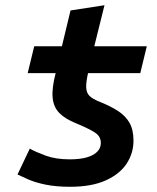

<svg xmlns="http://www.w3.org/2000/svg" viewBox="-20 -701 600 735"><path d="M249 14Q193 14 153 5.5Q113 -3 87.5 -14.5Q62 -26 47 -33L94 -132Q115 -120 154 -105.5Q193 -91 247 -91Q286 -91 312 -98.5Q338 -106 352 -120Q366 -134 366 -154Q366 -178 345 -192.5Q324 -207 271 -229Q229 -246 207 -268.5Q185 -291 181.5 -327Q178 -363 193 -421H86L111 -524H217L250 -661L380 -681L341 -524H542L517 -421H317Q309 -386 310 -365.5Q311 -345 323 -333.5Q335 -322 360 -312Q403 -295 432 -276Q461 -257 476 -230.5Q491 -204 491 -162Q491 -115 465 -75Q439 -35 385 -10.5Q331 14 249 14Z"/></svg>

Font: Ubuntu Sans Mono SemiBold
Style: Italic
Weight: 600
Italic angle: -13.5°
Monospace: yes
Designer: Dalton Maag Ltd
Foundry: Dalton Maag Ltd
Version: Version 1.006